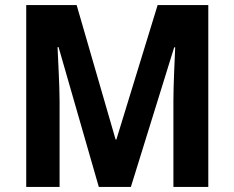

<svg xmlns="http://www.w3.org/2000/svg" viewBox="-20 -734 920 754"><path d="M368 0H494L664 -548H668C666 -500 661 -399 661 -340V0H798V-714H599L437 -186H434L281 -714H83V0H214V-336C214 -396 208 -499 206 -549H210Z"/></svg>

Font: Noto Sans Telugu SemiCondensed
Style: Bold
Weight: 700
Width: 4
Designer: Jelle Bosma - Monotype Design Team
Foundry: Monotype Imaging Inc.
Version: Version 2.005